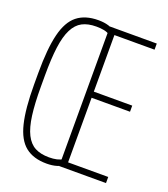

<svg xmlns="http://www.w3.org/2000/svg" viewBox="-137 -837 825 944"><g transform="rotate(20 275.0 -365.0)"><path d="M216 10Q147 10 105 -23.5Q63 -57 44.5 -133Q26 -209 26 -335V-395Q26 -522 44.5 -597.5Q63 -673 105 -706.5Q147 -740 216 -740Q246 -740 269 -733Q292 -726 309 -710L289 -690Q275 -700 257 -703.5Q239 -707 217 -707Q173 -707 143.5 -691.5Q114 -676 95.5 -639.5Q77 -603 69 -543Q61 -483 61 -394V-336Q61 -248 69 -187.5Q77 -127 95.5 -90.5Q114 -54 143.5 -38.5Q173 -23 217 -23Q239 -23 257 -27Q275 -31 289 -40L309 -20Q292 -4 269 3Q246 10 216 10ZM279 0V-730H524V-698H314V-402H515V-370H314V-32H524V0Z"/></g></svg>

Font: M PLUS Code Latin SemiExpanded ExtraLight
Style: Regular
Weight: 250
Width: 6
Designer: Coji Morishita
Foundry: UNDERFOREST DESIGN
Version: Version 1.002; ttfautohint (v1.8.3)